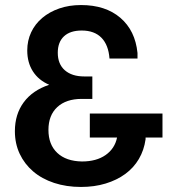

<svg xmlns="http://www.w3.org/2000/svg" viewBox="-20 -730 679 761"><path d="M624 -185H557V-178Q551 -135 530.5 -100Q510 -65 476.5 -40.5Q443 -16 398.5 -2.5Q354 11 301 11Q243 11 194.5 -5Q146 -21 111.5 -50.5Q77 -80 58 -120.5Q39 -161 39 -210Q39 -277 74 -324.5Q109 -372 175 -394Q133 -412 110.5 -447Q88 -482 88 -530Q88 -569 103.5 -602Q119 -635 147.5 -659Q176 -683 215 -696.5Q254 -710 301 -710Q398 -710 457 -659.5Q516 -609 525 -520V-498H414Q410 -552 382 -580.5Q354 -609 304 -609Q258 -609 233.5 -586Q209 -563 209 -521Q209 -476 237 -451.5Q265 -427 314 -427H346V-338H304Q242 -338 207 -305.5Q172 -273 172 -215Q172 -157 207 -124Q242 -91 305 -90Q362 -90 398.5 -115.5Q435 -141 444 -185H336V-280H624Z"/></svg>

Font: Tilda Sans Bold
Style: Regular
Weight: 700
Designer: ParaType Ltd
Foundry: ParaType Ltd
Version: Version 1.009